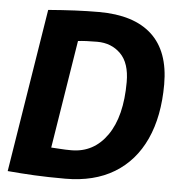

<svg xmlns="http://www.w3.org/2000/svg" viewBox="-52 -759 763 818"><g transform="rotate(5 329.5 -350.0)"><path d="M257 10Q181 10 124 7Q67 4 10 -1L122 -700Q184 -705 236.5 -707.5Q289 -710 339 -710Q488 -710 565 -639Q642 -568 642 -427Q642 -290 597 -192Q552 -94 466 -42Q380 10 257 10ZM272 -113Q368 -113 425 -194.5Q482 -276 482 -423Q482 -504 442.5 -543.5Q403 -583 342 -583Q317 -583 296 -582Q275 -581 260 -579L186 -117Q210 -116 227.5 -114.5Q245 -113 272 -113Z"/></g></svg>

Font: Georama
Style: Bold Italic
Weight: 700
Italic angle: -9°
Designer: Jean-Baptiste Levee
Foundry: Production Type
Version: Version 1.000